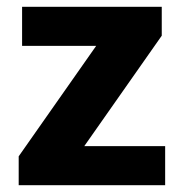

<svg xmlns="http://www.w3.org/2000/svg" viewBox="-20 -545 541 565"><path d="M35 -85 263 -410H45V-525H456V-440L228 -115H466V0H35Z"/></svg>

Font: Radio Canada
Style: Regular
Weight: 400
Designer: Charles Daoud, Etienne Aubert Bonn, Alexandre Saumier Demers, Jacques Le Bailly
Foundry: Radio-Canada
Version: Version 2.104;gftools[0.9.28.dev5+ged2979d]